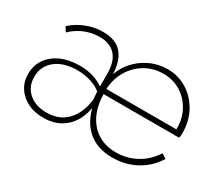

<svg xmlns="http://www.w3.org/2000/svg" viewBox="-92 -671 1009 883"><g transform="rotate(30 412.5 -230.0)"><path d="M198 10Q271 10 317.5 -34.5Q364 -79 373 -158H367Q384 -76 434 -33Q484 10 563 10Q632 10 688.5 -20.5Q745 -51 780 -107L755 -123Q723 -73 673.5 -46Q624 -19 566 -19Q510 -19 469 -45Q428 -71 406 -118Q384 -165 384 -230L374 -223H785Q787 -231 787.5 -235.5Q788 -240 788 -247Q788 -311 761 -361Q734 -411 687.5 -440.5Q641 -470 583 -470Q533 -470 488.5 -448.5Q444 -427 413 -390Q382 -353 370 -304H376Q377 -387 343.5 -428.5Q310 -470 241 -470Q196 -470 153 -453.5Q110 -437 76 -406L92 -382Q113 -402 137 -415.5Q161 -429 187 -435.5Q213 -442 239 -442Q294 -442 323 -409Q352 -376 352 -314V-232L368 -233Q338 -258 303 -270Q268 -282 225 -282Q169 -282 126.5 -263Q84 -244 60.5 -210Q37 -176 37 -130Q37 -69 82 -29.5Q127 10 198 10ZM198 -18Q140 -18 104 -49.5Q68 -81 68 -133Q68 -190 111 -224Q154 -258 226 -258Q266 -258 300.5 -246.5Q335 -235 357 -215L352 -227L357 -161L358 -196Q351 -110 309.5 -64Q268 -18 198 -18ZM383 -237Q383 -295 408.5 -341.5Q434 -388 478 -415Q522 -442 577 -442Q628 -442 668 -417.5Q708 -393 731.5 -351Q755 -309 755 -256Q755 -250 755 -246Q755 -242 753 -239L765 -250H374Z"/></g></svg>

Font: Jost ExtraLight
Style: Regular
Weight: 250
Version: Version 3.710